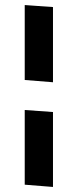

<svg xmlns="http://www.w3.org/2000/svg" viewBox="-20 -732 307 761"><path d="M190 -704V-406L78 -415V-712ZM190 -288V9L78 0V-296Z"/></svg>

Font: Palanquin SemiBold
Style: Regular
Weight: 600
Designer: Pria Ravichandran
Version: Version 1.0.4